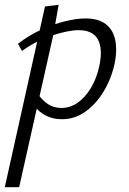

<svg xmlns="http://www.w3.org/2000/svg" viewBox="-43 -493 538 802"><path d="M-23 289 145 -466 202 -473 180 -349 37 289ZM216 5Q183 5 156.5 -6.5Q130 -18 112 -37.5Q94 -57 86 -80L111 -108Q128 -79 154 -60.5Q180 -42 214 -42Q250 -42 281.5 -64Q313 -86 337 -126Q361 -166 372 -218Q387 -289 366 -328Q345 -367 285 -367Q263 -367 234 -361Q205 -355 173 -344Q141 -333 109 -317Q77 -301 49 -280L32 -310Q77 -345 128 -368.5Q179 -392 228 -404Q277 -416 314 -416Q368 -416 398.5 -392.5Q429 -369 438 -327.5Q447 -286 437 -233Q424 -169 392 -114.5Q360 -60 315 -27.5Q270 5 216 5Z"/></svg>

Font: Ysabeau
Style: Italic
Weight: 400
Italic angle: -12°
Designer: Christian Thalmann (Catharsis Fonts)
Version: Version 2.000;gftools[0.9.27.dev2+g8671c4b]